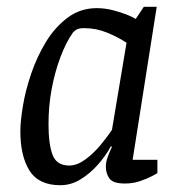

<svg xmlns="http://www.w3.org/2000/svg" viewBox="-20 -537 534 566"><path d="M158 9Q94 9 67 -34Q40 -77 40 -150Q40 -179 47.5 -224.5Q55 -270 72 -320Q89 -370 115.5 -413.5Q142 -457 179.5 -485Q217 -513 265 -513Q290 -513 314.5 -506.5Q339 -500 357 -492.5Q375 -485 380 -481L404 -517H442L371 -66H444V-27Q442 -25 427.5 -17.5Q413 -10 392.5 -3Q372 4 348 4Q313 4 302.5 -11Q292 -26 292 -46Q292 -58 296.5 -71.5Q301 -85 310 -104L307 -106Q292 -78 268.5 -51.5Q245 -25 217 -8Q189 9 158 9ZM184 -49Q207 -49 231 -66.5Q255 -84 275.5 -108.5Q296 -133 310 -154L353 -411Q329 -427 296.5 -440.5Q264 -454 228 -454Q214 -454 207 -450.5Q200 -447 195 -441Q175 -413 158.5 -369.5Q142 -326 132.5 -275.5Q123 -225 123 -171Q123 -112 135 -80.5Q147 -49 184 -49Z"/></svg>

Font: Faustina
Style: Italic
Weight: 400
Italic angle: -8°
Designer: Alfonso Garcia
Foundry: http://www.omnibus-type.com
Version: Version 1.200